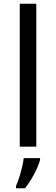

<svg xmlns="http://www.w3.org/2000/svg" viewBox="-20 -780 298 1021"><path d="M173 0H85V-760H173ZM193 70Q189 88 176.5 115.5Q164 143 147.5 171Q131 199 113 221H65V209Q73 192 81.5 165.5Q90 139 97 110.5Q104 82 106 61H193Z"/></svg>

Font: Noto Sans Lydian
Style: Regular
Weight: 400
Designer: Monotype Design Team
Foundry: Monotype Imaging Inc.
Version: Version 2.002; ttfautohint (v1.8.4.7-5d5b)